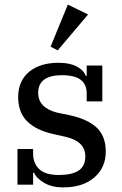

<svg xmlns="http://www.w3.org/2000/svg" viewBox="-20 -803 531 835"><path d="M254 12Q206 12 172.5 -7.5Q139 -27 128 -52H124V0H56V-155H124V-135Q124 -93 150.5 -67.5Q177 -42 237 -42Q292 -42 321.5 -61Q351 -80 351 -123Q351 -187 269 -207L212 -220Q136 -237 97.5 -276Q59 -315 59 -381Q59 -451 106.5 -490.5Q154 -530 235 -530Q283 -530 313.5 -514Q344 -498 353 -473H357V-518H425V-362H357V-397Q357 -436 331 -456Q305 -476 248 -476Q199 -476 172.5 -457Q146 -438 146 -400Q146 -366 167.5 -344.5Q189 -323 229 -313L283 -302Q361 -285 400.5 -248Q440 -211 440 -143Q440 -75 390.5 -31.5Q341 12 254 12ZM200 -600 275 -783 363 -740 231 -584Z"/></svg>

Font: IBM Plex Serif Text
Style: Regular
Weight: 450
Designer: Mike Abbink, Paul van der Laan, Pieter van Rosmalen
Foundry: Bold Monday
Version: Version 3.001